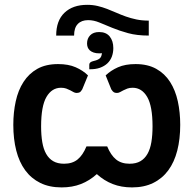

<svg xmlns="http://www.w3.org/2000/svg" viewBox="-20 -790 822 815"><path d="M611.5 -639Q561.5 -639 524 -649.2Q486.5 -659.5 456.8 -671.8Q427 -684 402.5 -694.2Q378 -704.5 354 -704.5Q326 -704.5 310.2 -688.2Q294.5 -672 294.5 -639H218.5Q218.5 -702.5 253.8 -736Q289 -769.5 350 -769.5Q374 -769.5 394.8 -764.5Q415.5 -759.5 435 -752Q454.5 -744.5 473.8 -736Q493 -727.5 514 -720Q535 -712.5 558.8 -707.5Q582.5 -702.5 611.5 -702.5ZM359 -515.5Q359 -521.5 363.5 -525.2Q368 -529 379 -531.5Q395 -535 403.2 -542Q411.5 -549 412.5 -564.5Q410 -564 407.5 -563.8Q405 -563.5 402 -563.5Q387.5 -563.5 377.5 -567Q367.5 -570.5 361.2 -576.2Q355 -582 352.2 -589.5Q349.5 -597 349.5 -605.5Q349.5 -626.5 362.8 -640.2Q376 -654 401 -654Q430.5 -654 445.8 -635Q461 -616 461 -586Q461 -566.5 454.8 -549.8Q448.5 -533 435.8 -521Q423 -509 404 -502.2Q385 -495.5 359 -496ZM428.5 -470Q450.5 -491 481 -504.5Q511.5 -518 555.5 -518Q607 -518 643.2 -497.8Q679.5 -477.5 702 -442.2Q724.5 -407 734.8 -360Q745 -313 745 -260Q745 -200 732.5 -151Q720 -102 694.5 -67.2Q669 -32.5 630.5 -13.5Q592 5.5 540.5 5.5Q495 5.5 458.5 -8.8Q422 -23 391 -51Q360 -23 323.5 -8.8Q287 5.5 241.5 5.5Q189.5 5.5 151 -13.5Q112.5 -32.5 87 -67.2Q61.5 -102 49 -151Q36.5 -200 36.5 -260Q36.5 -313 46.8 -360Q57 -407 79.8 -442.2Q102.5 -477.5 138.5 -497.8Q174.5 -518 226.5 -518Q270.5 -518 301.2 -504.5Q332 -491 353.5 -470L329 -410.5Q323 -400.5 317.8 -398Q312.5 -395.5 305 -395.5Q298.5 -395.5 292.2 -399Q286 -402.5 278.5 -406.5Q271 -410.5 261.5 -414Q252 -417.5 239 -417.5Q200 -417.5 177.2 -378.5Q154.5 -339.5 154.5 -253.5Q154.5 -216 159.5 -186.5Q164.5 -157 176 -136.8Q187.5 -116.5 206 -105.8Q224.5 -95 252 -95Q287 -95 309.2 -113Q331.5 -131 347 -168.5H435Q450.5 -131 472.8 -113Q495 -95 530 -95Q557.5 -95 576 -105.8Q594.5 -116.5 606 -136.8Q617.5 -157 622.5 -186.5Q627.5 -216 627.5 -253.5Q627.5 -339.5 604.8 -378.5Q582 -417.5 543 -417.5Q530 -417.5 520.5 -414Q511 -410.5 503.5 -406.5Q496 -402.5 489.5 -399Q483 -395.5 476.5 -395.5Q469 -395.5 464 -398Q459 -400.5 452.5 -410.5Z"/></svg>

Font: Lato 2
Style: Bold
Weight: 700
Designer: Lukasz Dziedzic with Adam Twardoch and Botio Nikoltchev
Foundry: tyPoland Lukasz Dziedzic
Version: Version 2.015; 2015-08-06; http://www.latofonts.com/